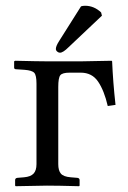

<svg xmlns="http://www.w3.org/2000/svg" viewBox="-20 -641 442 663"><path d="M259.8 -619.1Q265.6 -621.1 273.9 -621.1Q304.7 -621.1 329.1 -598.1L332 -586.9L216.8 -478Q197.8 -459 187 -459Q182.1 -459 177.5 -462.9Q172.9 -466.8 172.9 -472.2Q172.9 -481.9 184.6 -500ZM106 -74.2V-352.1Q106 -380.9 98.4 -389.4Q90.8 -397.9 64.9 -399.9L35.2 -401.9Q29.3 -401.9 28.8 -407.2V-429.2L32.2 -431.2Q114.3 -429.2 144 -429.2H259.8L365.2 -431.2L367.2 -429.2Q370.1 -358.4 378.9 -278.8L352.1 -274.9Q339.8 -328.1 318.8 -359.1Q297.9 -390.1 258.8 -390.1H220.2Q195.3 -390.1 188.2 -381.1Q181.2 -372.1 181.2 -340.8V-74.2Q181.2 -52.2 190.2 -41.5Q199.2 -30.8 224.1 -28.8L247.1 -26.9Q254.9 -25.9 254.9 -19V0L252.9 2Q181.2 0 142.1 0L34.2 2L32.2 0V-19Q32.2 -25.9 40 -26.9L63 -28.8Q85.9 -30.8 95.9 -41.5Q106 -52.2 106 -74.2Z"/></svg>

Font: Linux Libertine Display
Style: Regular
Weight: 400
Designer: Philipp H. Poll
Foundry: Philipp H. Poll
Version: Version 5.0.9